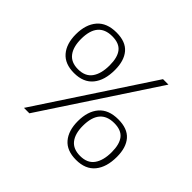

<svg xmlns="http://www.w3.org/2000/svg" viewBox="-158 -922 1149 1149"><g transform="rotate(45 417.0 -347.5)"><path d="M70 -523Q70 -606 111.5 -654.5Q153 -703 235 -703Q313 -703 350 -659.5Q387 -616 387 -537Q387 -450 346.5 -400.5Q306 -351 226 -351Q149 -351 109.5 -397Q70 -443 70 -523ZM208 8H162L629 -702H675ZM345 -535Q345 -602 318.5 -635.5Q292 -669 233 -669Q112 -669 112 -525Q112 -458 140.5 -421Q169 -384 227 -384Q288 -384 316.5 -424Q345 -464 345 -535ZM446 -164Q446 -247 487 -295Q528 -343 610 -343Q688 -343 725.5 -300Q763 -257 763 -178Q763 -91 722.5 -41.5Q682 8 602 8Q524 8 485 -38Q446 -84 446 -164ZM721 -176Q721 -243 694.5 -276.5Q668 -310 609 -310Q487 -310 487 -165Q487 -99 515.5 -62.5Q544 -26 603 -26Q664 -26 692.5 -66Q721 -106 721 -176Z"/></g></svg>

Font: Bitter Pro Light
Style: Regular
Weight: 300
Designer: Sol Matas, and Bitter project Authors
Foundry: Sol Matas
Version: Version 1.010